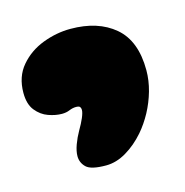

<svg xmlns="http://www.w3.org/2000/svg" viewBox="-62 -222 427 442"><g transform="rotate(-15 151.0 -1.5)"><path d="M140 161.5Q104 161.5 92.8 150.5Q81.5 139.5 81.5 124Q81.5 112 87 97Q92.5 82 100.5 68Q109 53.5 114 41.8Q119 30 119 23.5Q119 19 116.8 16.2Q114.5 13.5 107.5 13.5Q99.5 13.5 91.2 17Q83 20.5 72.5 20.5Q57.5 20.5 40.5 14.5Q23.5 8.5 11.2 -6.8Q-1 -22 -1 -49Q-1 -87.5 20.8 -113Q42.5 -138.5 75.2 -151Q108 -163.5 141.5 -163.5Q207 -163.5 246.5 -130Q286 -96.5 286 -26.5Q286 -2 279 22.8Q272 47.5 260 69.8Q248 92 232.5 110Q212.5 133 188.5 147.2Q164.5 161.5 140 161.5Z"/></g></svg>

Font: Gluten Thin Black
Style: Regular
Weight: 900
Version: Version 1.300